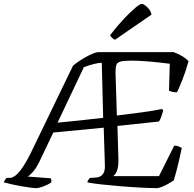

<svg xmlns="http://www.w3.org/2000/svg" viewBox="-48 -974 1006 994"><path d="M138 0Q131 0 111 -2.5Q91 -5 65 -9.5Q39 -14 14 -19.5Q-11 -25 -28 -30Q-26 -37 -21.5 -43.5Q-17 -50 -13 -53H1Q16 -53 33 -66Q50 -79 72 -112Q94 -145 123 -206L330 -634Q339 -642 356.5 -654Q374 -666 394 -677.5Q414 -689 432.5 -696.5Q451 -704 460 -704H851Q872 -697 894 -684Q916 -671 928 -657Q914 -606 896.5 -561.5Q879 -517 868 -496Q854 -496 842.5 -499Q831 -502 827 -504L831 -644Q808 -647 771.5 -651Q735 -655 697.5 -657.5Q660 -660 637 -660Q597 -660 578.5 -656Q560 -652 555 -639.5Q550 -627 550 -599L557 -376Q616 -383 680 -391.5Q744 -400 791 -410L797 -402Q793 -388 787.5 -371.5Q782 -355 775 -345L560 -322L565 -149Q566 -113 558 -91Q550 -69 537 -62H775L854 -220Q868 -220 878.5 -215.5Q889 -211 893 -207Q886 -172 876 -130.5Q866 -89 852 -41Q843 -34 826.5 -24.5Q810 -15 793.5 -8Q777 -1 766 0Q734 0 684.5 -2.5Q635 -5 581 -9.5Q527 -14 479.5 -19Q432 -24 404 -30Q406 -38 410 -43.5Q414 -49 417 -53L438 -54Q451 -54 464.5 -58Q478 -62 487 -76Q496 -90 495 -119L489 -313L228 -288L155 -135Q138 -101 121 -82.5Q104 -64 95 -60L214 -51Q216 -49 217.5 -43Q219 -37 217 -29Q201 -18 177 -9Q153 0 138 0ZM250 -339Q306 -344 360.5 -350Q415 -356 486 -364L479 -649Q464 -649 437.5 -642.5Q411 -636 386 -626ZM547 -768Q540 -771 531.5 -779Q523 -787 522 -792Q559 -840 593 -876Q627 -912 652 -933Q677 -954 686 -954Q693 -954 704.5 -945.5Q716 -937 725.5 -924Q735 -911 736 -898Z"/></svg>

Font: Texturina Extralight
Style: Italic
Weight: 200
Italic angle: -11°
Designer: Guillermo Torres Carreño
Foundry: Omnibus-Type
Version: Version 1.002; ttfautohint (v1.8.3)